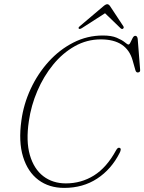

<svg xmlns="http://www.w3.org/2000/svg" viewBox="-20 -882 687 914"><path d="M551 -177.5Q555.5 -175 554.5 -168.2Q553.5 -161.5 549.5 -154Q510 -76 442.5 -31.8Q375 12.5 285.5 12.5Q213.5 12.5 162.8 -25.5Q112 -63.5 89.8 -135.5Q67.5 -207.5 82 -309.5Q92.5 -386.5 126 -458.8Q159.5 -531 211.2 -588.2Q263 -645.5 329 -679.2Q395 -713 470 -713Q511 -713 536 -702.2Q561 -691.5 574 -680.8Q587 -670 591 -670Q596.5 -670 601.2 -680.5Q606 -691 611.5 -701.2Q617 -711.5 624 -711.5Q633.5 -711.5 635.5 -697L647 -551Q649 -537.5 636 -537Q628 -536.5 624.5 -548L611.5 -594Q583.5 -694.5 460 -694.5Q393.5 -694.5 335.8 -662Q278 -629.5 232.8 -574Q187.5 -518.5 157.8 -449Q128 -379.5 117.5 -306Q103 -210 122.2 -143.8Q141.5 -77.5 186.2 -43.2Q231 -9 293.5 -9Q366.5 -9 427 -46.5Q487.5 -84 532.5 -166.5Q541.5 -183 551 -177.5ZM565 -745Q560 -742 553.5 -748L480 -819L369.5 -748Q359.5 -742 355.5 -745.5Q351 -749.5 359 -756.5L470 -850.5Q483 -862 490.5 -862Q498.5 -862 505.5 -850.5L567.5 -756.5Q571.5 -749.5 565 -745Z"/></svg>

Font: Fraunces 72pt S050 Thin
Style: Italic
Weight: 100
Italic angle: -16°
Version: Version 1.000; ttfautohint (v1.8.3)